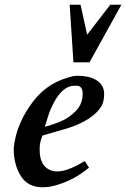

<svg xmlns="http://www.w3.org/2000/svg" viewBox="-20 -765 534 813"><path d="M313 -444H308C284 -444 264 -435 245 -429C197 -411 156 -381 123 -339C74 -276 45 -209 38 -137V-136C38 -91 48 -52 68 -20C88 12 119 28 161 28C183 28 204 24 225 17C271 3 312 -19 349 -49L357 -55L339 -83L330 -78C286 -52 250 -39 222 -39C208 -39 197 -42 188 -47C161 -60 148 -88 148 -131C147 -150 151 -170 160 -191C191 -201 227 -210 260 -220C335 -243 385 -275 410 -316C417 -328 421 -346 421 -368C421 -421 368 -444 313 -444ZM304 -402C321 -402 330 -391 330 -368C330 -320 305 -294 270 -269C251 -255 217 -241 170 -228C176 -246 183 -274 191 -294C207 -332 239 -402 296 -402ZM447 -745 349 -618 321 -745H275L291 -501H359L494 -745Z"/></svg>

Font: fbb
Style: Bold Italic
Weight: 700
Italic angle: -12°
Designer: David J. Perry, Michael Sharpe
Version: Version 0.991